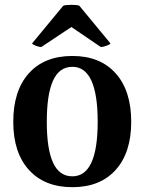

<svg xmlns="http://www.w3.org/2000/svg" viewBox="-20 -762 600 796"><path d="M35 -257Q35 -386 99.5 -458Q164 -530 280 -530Q395 -530 459.5 -458Q524 -386 524 -257Q524 -129 459.5 -57.5Q395 14 280 14Q165 14 100 -57.5Q35 -129 35 -257ZM385 -257Q385 -485 280 -485Q226 -485 200 -428Q174 -371 174 -257Q174 -144 200 -87.5Q226 -31 280 -31Q385 -31 385 -257ZM113 -582 242 -738Q250 -742 277 -742Q301 -742 309 -738L438 -582Q437 -578 422 -572.5Q407 -567 398 -567L276 -650L151 -567Q142 -567 128 -572.5Q114 -578 113 -582Z"/></svg>

Font: Arima Madurai Black
Style: Regular
Weight: 900
Designer: Joana Correia and Natanael Gama
Foundry: NDISCOVER
Version: Version 1.020